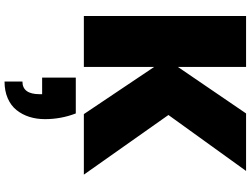

<svg xmlns="http://www.w3.org/2000/svg" viewBox="-148 -600 1094 838"><g transform="rotate(90 399.0 -181.0)"><path d="M318.8 35.2H475.1Q500 99.6 500 169.9Q500 206.5 490 238Q480 269.5 460.4 293.9Q440.9 318.4 408.9 332.3Q377 346.2 335.9 346.2V268.1Q391.1 268.1 391.1 192.9V182.1H318.8ZM478 0 272 -307.1V0H49.8V-708H272V-410.2L475.1 -708H726.1L481.9 -369.1L742.2 0Z"/></g></svg>

Font: SVN-Poppins Black
Style: Regular
Weight: 900
Designer: Ninad Kale (Devanagari), Jonny Pinhorn (Latin)
Foundry: Indian Type Foundry
Version: Version 3.002 2017